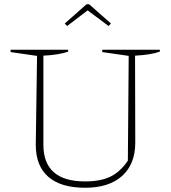

<svg xmlns="http://www.w3.org/2000/svg" viewBox="-20 -879 807 907"><path d="M382 8Q268 8 208.5 -43.5Q149 -95 149 -195L155 -615L30 -633V-644H302V-635Q260 -620 185 -616V-195Q185 -22 382 -22Q456 -22 502.5 -45Q549 -68 584 -120L588 -615L463 -633V-644H735V-635Q693 -620 618 -616L619 -205Q619 -104 557 -48Q495 8 382 8ZM401 -859 504 -768 493 -756 394 -830 297 -756 286 -768 389 -859Z"/></svg>

Font: Piazzolla Thin
Style: Regular
Weight: 100
Designer: Juan Pablo del Peral
Foundry: Huerta Tipografica
Version: Version 1.330